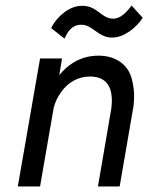

<svg xmlns="http://www.w3.org/2000/svg" viewBox="-20 -670 549 690"><path d="M164 -569 212 -531C220 -550 235 -580 270 -581C271 -581 272 -581 273 -581C312 -581 332 -537 379 -535C380 -535 382 -535 383 -535C427 -535 471 -572 493 -606L453 -650C434 -625 413 -604 390 -603C389 -603 388 -603 386 -603C344 -603 330 -649 277 -649C276 -649 274 -649 273 -649C230 -649 184 -611 164 -569ZM203 -460H124L44 0H124L173 -283C178 -303 187 -321 199 -338C223 -373 260 -395 303 -395C304 -395 306 -395 307 -395C376 -393 382 -338 382 -307C382 -299 381 -289 380 -280L332 0H410L460 -290C461 -302 462 -314 462 -325C462 -345 459 -366 453 -389C441 -433 401 -470 334 -470C300 -470 269 -461 242 -444C223 -432 207 -417 193 -400Z"/></svg>

Font: Jost
Style: Italic
Weight: 400
Italic angle: -5°
Version: Version 3.710